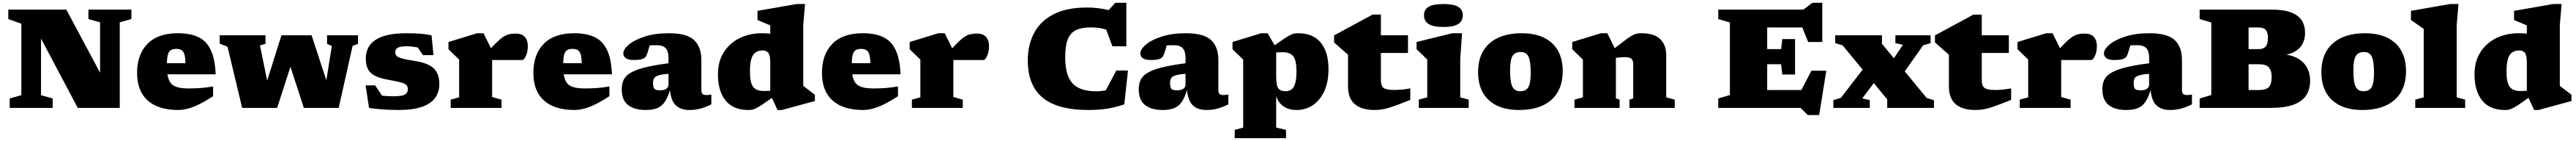

<svg xmlns="http://www.w3.org/2000/svg" viewBox="-20 -776 18584 1014"><path d="M134 -91.5V-605.5L40 -639V-707H458.5L702 -253V-615.5L618 -639V-707H928V-639L844 -615.5V0H541L276 -498.5V-91.5L360 -68V0H50V-68Z M1263 -537Q1354 -537 1412.5 -508.5Q1471 -480 1501.2 -415.2Q1531.5 -350.5 1536 -241.5H1188Q1197 -182 1231.5 -161Q1266 -140 1338 -140Q1391.5 -140 1434 -143.5Q1476.5 -147 1517.5 -154.5V-84Q1430.5 -28 1372.2 -6.5Q1314 15 1267 15Q1122.5 15 1045.8 -53Q969 -121 969 -252Q969 -384 1043.8 -460.5Q1118.5 -537 1263 -537ZM1249.5 -424.5Q1215.5 -424.5 1200.5 -404Q1185.5 -383.5 1184 -321.5H1318Q1317 -366 1309.5 -388Q1302 -410 1287.2 -417.2Q1272.5 -424.5 1249.5 -424.5Z M2374 -445.5 2339.5 -460.5V-522H2563V-460.5L2524 -446.5L2423.5 0H2172L2075.5 -296L1979.5 0H1727L1621.5 -440L1565 -462V-522H1895.5V-460.5L1855.5 -449.5L1907.5 -196.5L2010.5 -522H2228L2334.5 -198.5Z M2912 -537Q2968.5 -537 3011.8 -533.8Q3055 -530.5 3093.5 -522L3107.5 -379.5H3031L2994 -435Q2971 -439 2950.2 -441.2Q2929.5 -443.5 2916.5 -443.5Q2869.5 -443.5 2850.5 -433.2Q2831.5 -423 2831.5 -401Q2831.5 -386 2839.8 -375.5Q2848 -365 2877.5 -356.5Q2907 -348 2971 -338Q3067 -323.5 3108.2 -285.5Q3149.5 -247.5 3149.5 -171.5Q3149.5 -114.5 3119.8 -72.8Q3090 -31 3025.2 -8Q2960.5 15 2854.5 15Q2792.5 15 2735.2 10.5Q2678 6 2642.5 0L2617.5 -162H2686.5L2737 -87.5Q2756.5 -86 2778 -84.8Q2799.5 -83.5 2817.5 -83.5Q2880 -83.5 2901.2 -96.2Q2922.5 -109 2922.5 -133.5Q2922.5 -154.5 2910.8 -165.5Q2899 -176.5 2866.2 -184.8Q2833.5 -193 2770.5 -204.5Q2708 -216 2675.2 -236.8Q2642.5 -257.5 2630.8 -287Q2619 -316.5 2619 -353Q2619 -537 2912 -537Z M3698.5 -534.5Q3746 -534.5 3767 -509.8Q3788 -485 3788 -445Q3788 -403 3774 -373.8Q3760 -344.5 3748 -344.5H3544Q3535.5 -344.5 3530.5 -344.5V-78.5L3598.5 -59.5V0H3231.5V-59.5L3292.5 -76V-347.5L3215.5 -422V-474L3422.5 -537H3468.5L3522 -429Q3565.5 -476 3593.5 -498.2Q3621.5 -520.5 3645 -527.5Q3668.5 -534.5 3698.5 -534.5Z M4122 -537Q4213 -537 4271.5 -508.5Q4330 -480 4360.2 -415.2Q4390.5 -350.5 4395 -241.5H4047Q4056 -182 4090.5 -161Q4125 -140 4197 -140Q4250.5 -140 4293 -143.5Q4335.5 -147 4376.5 -154.5V-84Q4289.5 -28 4231.2 -6.5Q4173 15 4126 15Q3981.5 15 3904.8 -53Q3828 -121 3828 -252Q3828 -384 3902.8 -460.5Q3977.5 -537 4122 -537ZM4108.5 -424.5Q4074.5 -424.5 4059.5 -404Q4044.5 -383.5 4043 -321.5H4177Q4176 -366 4168.5 -388Q4161 -410 4146.2 -417.2Q4131.5 -424.5 4108.5 -424.5Z M5112 -25.5Q5079 -8.5 5039.5 3.2Q5000 15 4955.5 15Q4891.5 15 4856.2 -18Q4821 -51 4813.5 -128.5Q4797 -72.5 4774.5 -41.2Q4752 -10 4719.2 2.5Q4686.5 15 4639.5 15Q4555 15 4510.2 -21.5Q4465.5 -58 4465.5 -133.5Q4465.5 -170.5 4478 -199.2Q4490.5 -228 4525.8 -250.2Q4561 -272.5 4627.8 -289.8Q4694.5 -307 4803 -321V-361Q4803 -406.5 4783.2 -428.8Q4763.5 -451 4718 -451Q4700.5 -451 4688.2 -450.5Q4676 -450 4667 -449.5Q4658 -414.5 4647.5 -385.5Q4639 -361 4617.2 -352.8Q4595.5 -344.5 4552.5 -344.5Q4513 -344.5 4495 -357.5Q4477 -370.5 4477 -392Q4477 -421.5 4517 -455.2Q4557 -489 4631 -513Q4705 -537 4806 -537Q4935.5 -537 4987.8 -487.5Q5040 -438 5040 -345.5V-128.5Q5040 -107 5049 -99.8Q5058 -92.5 5076.5 -92.5Q5089.5 -92.5 5112 -96ZM4691.5 -180Q4691.5 -149 4700.5 -137.8Q4709.5 -126.5 4742.5 -126.5Q4772 -126.5 4787.5 -137.8Q4803 -149 4803 -168V-245Q4755 -241.5 4731 -234Q4707 -226.5 4699.2 -213.8Q4691.5 -201 4691.5 -180Z M5859 -49.5 5621 15H5589.5L5549 -72.5Q5506.5 -42 5479.8 -24.2Q5453 -6.5 5435.8 2Q5418.5 10.5 5406 12.8Q5393.5 15 5379.5 15Q5269.5 15 5214.5 -53.5Q5159.5 -122 5159.5 -241Q5159.5 -334 5201.8 -400.2Q5244 -466.5 5316.2 -501.8Q5388.5 -537 5478 -537Q5511 -537 5537 -534V-593.5L5445 -632V-698L5727 -747H5788L5775 -597V-158.5L5859 -94.5ZM5537 -327Q5537 -375.5 5524.5 -394.2Q5512 -413 5482.5 -413Q5453 -413 5432.5 -400Q5412 -387 5401.2 -354.5Q5390.5 -322 5390.5 -262.5Q5390.5 -182 5413.2 -151.8Q5436 -121.5 5491.5 -121.5Q5511 -121.5 5537 -123Z M6204 -537Q6295 -537 6353.5 -508.5Q6412 -480 6442.2 -415.2Q6472.5 -350.5 6477 -241.5H6129Q6138 -182 6172.5 -161Q6207 -140 6279 -140Q6332.5 -140 6375 -143.5Q6417.5 -147 6458.5 -154.5V-84Q6371.5 -28 6313.2 -6.5Q6255 15 6208 15Q6063.5 15 5986.8 -53Q5910 -121 5910 -252Q5910 -384 5984.8 -460.5Q6059.5 -537 6204 -537ZM6190.5 -424.5Q6156.5 -424.5 6141.5 -404Q6126.5 -383.5 6125 -321.5H6259Q6258 -366 6250.5 -388Q6243 -410 6228.2 -417.2Q6213.5 -424.5 6190.5 -424.5Z M7026 -534.5Q7073.5 -534.5 7094.5 -509.8Q7115.5 -485 7115.5 -445Q7115.5 -403 7101.5 -373.8Q7087.5 -344.5 7075.5 -344.5H6871.5Q6863 -344.5 6858 -344.5V-78.5L6926 -59.5V0H6559V-59.5L6620 -76V-347.5L6543 -422V-474L6750 -537H6796L6849.5 -429Q6893 -476 6921 -498.2Q6949 -520.5 6972.5 -527.5Q6996 -534.5 7026 -534.5Z M7887.5 -119.5Q7921 -119.5 7957.5 -126L8033.5 -268.5H8118L8091 -25.5Q8029 -4 7967 5.5Q7905 15 7832.5 15Q7610 15 7502.5 -73.5Q7395 -162 7395 -342Q7395 -452 7440 -537.8Q7485 -623.5 7579.8 -672.8Q7674.5 -722 7823.5 -722Q7900.5 -722 7979 -703.5L8026.5 -756H8106V-443H8005.5L7961 -562.5Q7912 -579 7848 -579Q7783 -579 7742.5 -559.2Q7702 -539.5 7683.5 -493Q7665 -446.5 7665 -366Q7665 -231.5 7718.8 -175.5Q7772.5 -119.5 7887.5 -119.5Z M8842 -25.5Q8809 -8.5 8769.5 3.2Q8730 15 8685.5 15Q8621.5 15 8586.2 -18Q8551 -51 8543.5 -128.5Q8527 -72.5 8504.5 -41.2Q8482 -10 8449.2 2.5Q8416.5 15 8369.5 15Q8285 15 8240.2 -21.5Q8195.5 -58 8195.5 -133.5Q8195.5 -170.5 8208 -199.2Q8220.5 -228 8255.8 -250.2Q8291 -272.5 8357.8 -289.8Q8424.5 -307 8533 -321V-361Q8533 -406.5 8513.2 -428.8Q8493.5 -451 8448 -451Q8430.5 -451 8418.2 -450.5Q8406 -450 8397 -449.5Q8388 -414.5 8377.5 -385.5Q8369 -361 8347.2 -352.8Q8325.5 -344.5 8282.5 -344.5Q8243 -344.5 8225 -357.5Q8207 -370.5 8207 -392Q8207 -421.5 8247 -455.2Q8287 -489 8361 -513Q8435 -537 8536 -537Q8665.5 -537 8717.8 -487.5Q8770 -438 8770 -345.5V-128.5Q8770 -107 8779 -99.8Q8788 -92.5 8806.5 -92.5Q8819.5 -92.5 8842 -96ZM8421.5 -180Q8421.5 -149 8430.5 -137.8Q8439.5 -126.5 8472.5 -126.5Q8502 -126.5 8517.5 -137.8Q8533 -149 8533 -168V-245Q8485 -241.5 8461 -234Q8437 -226.5 8429.2 -213.8Q8421.5 -201 8421.5 -180Z M9258 158V217.5H8888V158L8949 141.5V-347.5L8872 -422V-474L9079 -537H9125L9176.5 -450Q9218 -480.5 9244.8 -498Q9271.5 -515.5 9288.5 -524Q9305.5 -532.5 9318 -534.8Q9330.5 -537 9344.5 -537Q9455 -537 9509.8 -468.2Q9564.5 -399.5 9564.5 -281Q9564.5 -183 9532.8 -117.2Q9501 -51.5 9449.2 -18.2Q9397.5 15 9336.5 15Q9275 15 9237.8 -12.5Q9200.5 -40 9187 -85.5V141.5ZM9333.5 -264Q9333.5 -341.5 9310.8 -371Q9288 -400.5 9232.5 -400.5Q9214 -400.5 9187 -399V-227Q9187 -162 9202.2 -141Q9217.5 -120 9255.5 -120Q9279.5 -120 9297 -132.2Q9314.5 -144.5 9324 -175.8Q9333.5 -207 9333.5 -264Z M9942.5 -198.5Q9942.5 -159 9962 -144Q9981.5 -129 10038 -129Q10062.5 -129 10091 -131.5Q10119.5 -134 10154.5 -140.5V-57.5Q10082 -28.5 10037.2 -12.8Q9992.5 3 9961.5 9Q9930.5 15 9898.5 15Q9705.5 15 9705.5 -154.5V-382.5L9605 -470.5V-521.5L9882.5 -671H9942.5V-522H10138V-395H9942.5Z M10393.5 -582Q10320.5 -582 10287 -603.2Q10253.5 -624.5 10253.5 -666Q10253.5 -707.5 10287 -727.2Q10320.5 -747 10393.5 -747Q10466.5 -747 10500 -727.2Q10533.5 -707.5 10533.5 -666Q10533.5 -624.5 10500 -603.2Q10466.5 -582 10393.5 -582ZM10528 -537 10515 -352V-76L10576 -59.5V0H10216V-59.5L10277 -76V-347.5Q10269 -355.5 10246 -377.8Q10223 -400 10200 -422V-474L10457 -537Z M10939 15Q10798 15 10720.8 -56.2Q10643.5 -127.5 10643.5 -257.5Q10643.5 -391 10726 -464Q10808.5 -537 10959 -537Q11100 -537 11177.2 -465.8Q11254.5 -394.5 11254.5 -264.5Q11254.5 -131 11172.2 -58Q11090 15 10939 15ZM10946.5 -120Q10989.5 -120 11006.5 -149.2Q11023.5 -178.5 11023.5 -252Q11023.5 -335.5 11007.5 -368.8Q10991.5 -402 10951.5 -402Q10909 -402 10891.8 -372.8Q10874.5 -343.5 10874.5 -270Q10874.5 -186.5 10890.8 -153.2Q10907 -120 10946.5 -120Z M11735.5 -59.5 11763 -69V-315.5Q11763 -339.5 11750.8 -352.2Q11738.5 -365 11703 -365Q11673.5 -365 11638 -360V-69L11665 -59.5V0H11339V-59.5L11400 -76V-347.5L11323 -422V-474L11530 -537H11576L11629.5 -429.5Q11679.5 -468.5 11709.5 -490.5Q11739.5 -512.5 11757.8 -522.2Q11776 -532 11790.2 -534.5Q11804.5 -537 11823 -537Q11913 -537 11957 -495.5Q12001 -454 12001 -379.5V-76L12062.5 -59.5V0H11735.5Z M12376.5 0V-68L12460.5 -92.5V-614.5L12376.5 -639V-707H12990.5L13056 -756H13127V-474H13025L12983 -578.5H12729.5V-423H12830L12838.5 -495H12930.5V-240H12838.5L12830 -314H12729.5V-128.5H12976L13048.5 -267.5H13156L13104.5 51.5H13022.5L12970.5 0Z M13880 -71.5 13932.5 -55.5V0H13595.5V-61L13498.5 -178.5L13415.5 -68.5L13469.5 -56V0H13207V-56L13261 -72L13418 -275.5L13273 -450.5L13220.5 -466V-522H13557.5V-461L13643.5 -357L13708.5 -453.5L13654.5 -466V-522H13908.5V-466L13854.5 -450L13722 -262.5Z M14277.5 -198.5Q14277.5 -159 14297 -144Q14316.5 -129 14373 -129Q14397.5 -129 14426 -131.5Q14454.5 -134 14489.5 -140.5V-57.5Q14417 -28.5 14372.2 -12.8Q14327.5 3 14296.5 9Q14265.5 15 14233.5 15Q14040.5 15 14040.5 -154.5V-382.5L13940 -470.5V-521.5L14217.5 -671H14277.5V-522H14473V-395H14277.5Z M15018.5 -534.5Q15066 -534.5 15087 -509.8Q15108 -485 15108 -445Q15108 -403 15094 -373.8Q15080 -344.5 15068 -344.5H14864Q14855.5 -344.5 14850.5 -344.5V-78.5L14918.5 -59.5V0H14551.5V-59.5L14612.5 -76V-347.5L14535.5 -422V-474L14742.5 -537H14788.5L14842 -429Q14885.5 -476 14913.5 -498.2Q14941.5 -520.5 14965 -527.5Q14988.5 -534.5 15018.5 -534.5Z M15794 -25.5Q15761 -8.5 15721.5 3.2Q15682 15 15637.5 15Q15573.5 15 15538.2 -18Q15503 -51 15495.5 -128.5Q15479 -72.5 15456.5 -41.2Q15434 -10 15401.2 2.5Q15368.5 15 15321.5 15Q15237 15 15192.2 -21.5Q15147.5 -58 15147.5 -133.5Q15147.5 -170.5 15160 -199.2Q15172.5 -228 15207.8 -250.2Q15243 -272.5 15309.8 -289.8Q15376.5 -307 15485 -321V-361Q15485 -406.5 15465.2 -428.8Q15445.5 -451 15400 -451Q15382.5 -451 15370.2 -450.5Q15358 -450 15349 -449.5Q15340 -414.5 15329.5 -385.5Q15321 -361 15299.2 -352.8Q15277.5 -344.5 15234.5 -344.5Q15195 -344.5 15177 -357.5Q15159 -370.5 15159 -392Q15159 -421.5 15199 -455.2Q15239 -489 15313 -513Q15387 -537 15488 -537Q15617.5 -537 15669.8 -487.5Q15722 -438 15722 -345.5V-128.5Q15722 -107 15731 -99.8Q15740 -92.5 15758.5 -92.5Q15771.5 -92.5 15794 -96ZM15373.5 -180Q15373.5 -149 15382.5 -137.8Q15391.5 -126.5 15424.5 -126.5Q15454 -126.5 15469.5 -137.8Q15485 -149 15485 -168V-245Q15437 -241.5 15413 -234Q15389 -226.5 15381.2 -213.8Q15373.5 -201 15373.5 -180Z M15849.5 0V-68L15933.5 -92.5V-614.5L15849.5 -639V-707H16367Q16457 -707 16510.2 -686.2Q16563.5 -665.5 16586.8 -628.2Q16610 -591 16610 -540.5Q16610 -478 16575.8 -437.5Q16541.5 -397 16475.5 -383Q16558.5 -369.5 16602.5 -320Q16646.5 -270.5 16646.5 -195.5Q16646.5 -134.5 16618 -90.5Q16589.5 -46.5 16526.5 -23.2Q16463.5 0 16359.5 0ZM16271 -578.5H16202.5V-423H16277Q16309.5 -423 16325.8 -441.2Q16342 -459.5 16342 -503.5Q16342 -542 16327.2 -560.2Q16312.5 -578.5 16271 -578.5ZM16279 -314H16202.5V-128.5H16276Q16326 -128.5 16347.5 -148.5Q16369 -168.5 16369 -224.5Q16369 -267 16349.2 -290.5Q16329.5 -314 16279 -314Z M17023 15Q16882 15 16804.8 -56.2Q16727.5 -127.5 16727.5 -257.5Q16727.5 -391 16810 -464Q16892.5 -537 17043 -537Q17184 -537 17261.2 -465.8Q17338.5 -394.5 17338.5 -264.5Q17338.5 -131 17256.2 -58Q17174 15 17023 15ZM17030.5 -120Q17073.5 -120 17090.5 -149.2Q17107.5 -178.5 17107.5 -252Q17107.5 -335.5 17091.5 -368.8Q17075.5 -402 17035.5 -402Q16993 -402 16975.8 -372.8Q16958.5 -343.5 16958.5 -270Q16958.5 -186.5 16974.8 -153.2Q16991 -120 17030.5 -120Z M17704 -76 17765 -59.5V0H17405V-59.5L17466 -76V-568.5Q17456.5 -575 17430 -593.5Q17403.5 -612 17374 -632V-698L17656 -747H17717L17704 -597Z M18532 -49.5 18294 15H18262.5L18222 -72.5Q18179.5 -42 18152.8 -24.2Q18126 -6.5 18108.8 2Q18091.5 10.5 18079 12.8Q18066.5 15 18052.5 15Q17942.5 15 17887.5 -53.5Q17832.5 -122 17832.5 -241Q17832.5 -334 17874.8 -400.2Q17917 -466.5 17989.2 -501.8Q18061.5 -537 18151 -537Q18184 -537 18210 -534V-593.5L18118 -632V-698L18400 -747H18461L18448 -597V-158.5L18532 -94.5ZM18210 -327Q18210 -375.5 18197.5 -394.2Q18185 -413 18155.5 -413Q18126 -413 18105.5 -400Q18085 -387 18074.2 -354.5Q18063.5 -322 18063.5 -262.5Q18063.5 -182 18086.2 -151.8Q18109 -121.5 18164.5 -121.5Q18184 -121.5 18210 -123Z"/></svg>

Font: Newsreader Caption ExtraBold
Style: Regular
Weight: 800
Designer: Hugues Gentile
Foundry: Production Type
Version: Version 1.001